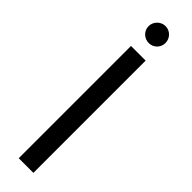

<svg xmlns="http://www.w3.org/2000/svg" viewBox="-298 -854 843 843"><g transform="rotate(45 123.0 -433.0)"><path d="M77 0H168V-697H77ZM70 -813C70 -784 94 -761 123 -761C152 -761 175 -784 175 -813C175 -842 152 -866 123 -866C94 -866 70 -842 70 -813Z"/></g></svg>

Font: Poppins
Style: Regular
Weight: 400
Designer: Ninad Kale (Devanagari), Jonny Pinhorn (Latin)
Foundry: Indian Type Foundry
Version: 4.004